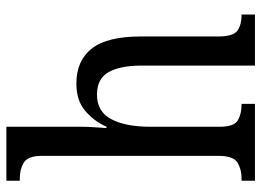

<svg xmlns="http://www.w3.org/2000/svg" viewBox="-126 -674 800 587"><g transform="rotate(-90 273.5 -380.0)"><path d="M15 0V-41H23Q50 -41 70.5 -53.5Q91 -66 91 -113V-651Q91 -695 70 -707Q49 -719 23 -719H15V-760H180V-534Q180 -509 178 -484Q176 -459 176 -454H180Q197 -492 228.5 -519Q260 -546 312 -546Q382 -546 419 -499Q456 -452 456 -349V-113Q456 -66 474 -53.5Q492 -41 521 -41H523V0H367V-346Q367 -412 347 -447.5Q327 -483 278 -483Q226 -483 203 -439Q180 -395 180 -321V-108Q180 -64 199.5 -52.5Q219 -41 248 -41H250V0Z"/></g></svg>

Font: Noto Serif Tamil Condensed
Style: Regular
Weight: 400
Width: 3
Designer: Indian Type Foundry, Tom Grace, and the Monotype Design Team
Foundry: Monotype Imaging Inc.
Version: Version 2.004; ttfautohint (v1.8.4.7-5d5b)